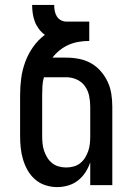

<svg xmlns="http://www.w3.org/2000/svg" viewBox="-20 -755 540 783"><path d="M213 8Q189 8 165.5 0.5Q142 -7 123.5 -23Q105 -39 93 -60Q81 -81 74 -104.5Q67 -128 64.5 -152Q62 -176 62 -200V-367Q62 -402 66.5 -436Q71 -470 83 -502.5Q95 -535 115 -563.5Q135 -592 163 -613Q149 -623 138.5 -637Q128 -651 122 -667Q116 -683 113.5 -700.5Q111 -718 111 -735H201Q201 -723 203 -711.5Q205 -700 211 -689.5Q217 -679 227.5 -673Q238 -667 250 -667H344V-588Q323 -588 301.5 -584.5Q280 -581 260.5 -572.5Q241 -564 224 -550.5Q207 -537 194 -520H250Q276 -520 302 -515Q328 -510 350.5 -497.5Q373 -485 390.5 -465Q408 -445 419 -421.5Q430 -398 434 -372Q438 -346 438 -320V0H348V-93Q341 -72 328.5 -52.5Q316 -33 298 -19Q280 -5 258 1.5Q236 8 213 8ZM250 -72Q265 -72 280 -76Q295 -80 307 -89.5Q319 -99 327 -112Q335 -125 340 -139.5Q345 -154 346.5 -169.5Q348 -185 348 -200V-320Q348 -342 343.5 -364Q339 -386 326 -404Q313 -422 292.5 -431Q272 -440 250 -440H159Q154 -422 153 -404Q152 -386 152 -367V-200Q152 -185 153.5 -169.5Q155 -154 160 -139.5Q165 -125 173 -112Q181 -99 193 -89.5Q205 -80 220 -76Q235 -72 250 -72Z"/></svg>

Font: Iosevka Medium
Style: Regular
Weight: 500
Monospace: yes
Designer: Belleve Invis
Foundry: Belleve Invis
Version: Version 32.5.0; ttfautohint (v1.8.4)